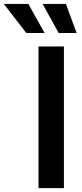

<svg xmlns="http://www.w3.org/2000/svg" viewBox="-127 -966 419 986"><path d="M201.2 -727.5V0H70.8V-727.5ZM174.3 -796.4 91.8 -945.8H211.4L266.6 -796.4ZM8.3 -796.4 -107.4 -945.8H18.6L102.1 -796.4Z"/></svg>

Font: Inter 17pt SemiBold
Style: Regular
Weight: 600
Version: Version 4.001;git-66647c0bb